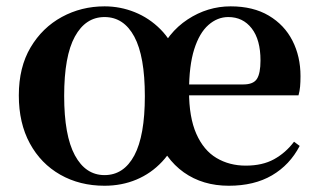

<svg xmlns="http://www.w3.org/2000/svg" viewBox="-20 -572 1010 608"><path d="M311 16.2Q232.5 16.2 170.9 -18.8Q109.3 -53.8 74.5 -117.9Q39.6 -182 39.6 -269.8Q39.6 -359.1 76.8 -421.8Q114 -484.6 175.9 -518.3Q237.8 -551.9 311 -551.9Q360.9 -551.9 406.6 -533.5Q452.4 -515.1 488.1 -479.3Q523.8 -443.4 541.5 -392.4H479.4Q510.9 -468.9 574.1 -510.4Q637.2 -551.9 710.5 -551.9Q781.7 -551.9 831.2 -522.5Q880.7 -493.1 906.1 -443.2Q931.6 -393.3 931.6 -330.9Q931.6 -312.2 930.3 -297.8Q929 -283.4 925.3 -270.2H494.9V-304.6H750.6Q782.3 -304.6 793.6 -322.2Q804.9 -339.8 804.9 -380.4Q804.9 -446.3 777 -482.2Q749.2 -518 702.9 -518Q668.5 -518 640 -492.9Q611.4 -467.8 595 -416Q578.6 -364.1 578.6 -282.7Q578.6 -200.5 601.7 -148.2Q624.9 -95.8 665.6 -71.7Q706.3 -47.5 758.2 -47.5Q811 -47.5 847.7 -67.7Q884.5 -87.9 911.1 -123.2L929 -109.9Q897.7 -49.8 841.4 -16.8Q785.1 16.2 704.5 16.2Q622 16.2 562.1 -26.2Q502.3 -68.6 472.2 -150.3L547.6 -150.1Q528.2 -97.2 493.3 -60Q458.5 -22.8 412 -3.3Q365.5 16.2 311 16.2ZM311 -17.5Q372 -17.5 405.4 -79.9Q438.7 -142.4 438.7 -267.5Q438.7 -393.7 405.4 -455.8Q372 -518 311 -518Q251 -518 217.1 -456.2Q183.2 -394.5 183.2 -268.3Q183.2 -142.9 217.1 -80.2Q251 -17.5 311 -17.5Z"/></svg>

Font: Noto Serif JP
Style: Regular
Weight: 200
Designer: Ryoko NISHIZUKA 西塚涼子 (kana & ideographs); Frank Grießhammer (Latin, Greek & Cyrillic); Wenlong ZHANG 张文龙 (bopomofo); San
Foundry: Adobe
Version: Version 2.001;hotconv 1.1.0;makeotfexe 2.6.0